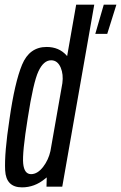

<svg xmlns="http://www.w3.org/2000/svg" viewBox="-20 -805 522 828"><path d="M180.5 0 181.5 -40Q177.5 -36.5 173.5 -33.5Q129 3 75 3Q6 3 2.2 -70.5Q-1.5 -144 21 -291.5Q43.5 -449.5 75.2 -526Q107 -602.5 181 -602.5Q234.5 -602.5 267 -566Q268 -564.5 269.5 -563L308.5 -785H386.5L248.5 0ZM197.5 -153.5 249 -446.5Q254 -484 242 -513Q228.5 -545 200.5 -545Q168 -545 145.8 -497.5Q123.5 -450 99.5 -294.5Q75.5 -145.5 80 -99.8Q84.5 -54 114 -54Q142 -54 166.5 -86Q189 -115.5 197.5 -153.5ZM391 -659 427.5 -785H482L442.5 -659Z"/></svg>

Font: Anybody Condensed Regular
Style: Italic
Weight: 400
Width: 3
Italic angle: -10°
Designer: Tyler Finck
Foundry: Etcetera Type Company
Version: Version 1.010; ttfautohint (v1.8.3) -l 8 -r 50 -G 200 -x 14 